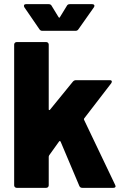

<svg xmlns="http://www.w3.org/2000/svg" viewBox="-20 -902 578 922"><path d="M60 -700H202Q207 -700 210.5 -696.5Q214 -693 214 -688V-377Q214 -374 216 -373.5Q218 -373 220 -375L330 -510Q336 -517 345 -517H507Q517 -517 517 -510Q517 -507 514 -502L384 -333Q382 -330 384 -326L533 -14Q535 -10 535 -8Q535 0 524 0H375Q365 0 361 -9L271 -222Q270 -224 267.5 -224.5Q265 -225 264 -223L216 -156Q214 -152 214 -150V-12Q214 -7 210.5 -3.5Q207 0 202 0H60Q55 0 51.5 -3.5Q48 -7 48 -12V-688Q48 -693 51.5 -696.5Q55 -700 60 -700ZM95 -874Q95 -882 105 -882H214Q224 -882 228 -874L261 -820Q263 -817 265 -817Q267 -817 268 -820L301 -874Q305 -882 315 -882H423Q430 -882 432.5 -877.5Q435 -873 431 -867L357 -762Q352 -754 343 -754H183Q174 -754 169 -762L97 -867Q95 -871 95 -874Z"/></svg>

Font: BARLOWEXTRABOLD
Style: Regular
Weight: 800
Designer: Jeremy Tribby
Foundry: Tribby Type
Version: Version 1.422